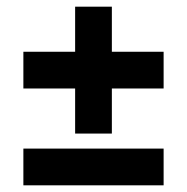

<svg xmlns="http://www.w3.org/2000/svg" viewBox="-20 -575 560 575"><path d="M50 -420V-310H205V-175H315V-310H470V-420H315V-555H205V-420ZM50 -20H470V-130H50Z"/></svg>

Font: KT Kiyosuna Sans Bold
Style: Regular
Weight: 700
Designer: [Zen Kaku Gothic] Yoshimichi Ohira
Version: Version 1.010;Glyphs 3.1.2 (3151)